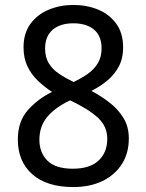

<svg xmlns="http://www.w3.org/2000/svg" viewBox="-20 -745 591 775"><path d="M276 10Q169 10 110.5 -41.5Q52 -93 52 -182Q52 -255 92.5 -300.5Q133 -346 190 -374Q158 -395 132 -420Q106 -445 90.5 -478Q75 -511 75 -554Q75 -611 103 -649Q131 -687 177 -706Q223 -725 276 -725Q331 -725 376.5 -706Q422 -687 449.5 -649Q477 -611 477 -553Q477 -510 460 -477.5Q443 -445 414.5 -421Q386 -397 349 -378Q387 -358 421.5 -331.5Q456 -305 478 -269.5Q500 -234 500 -186Q500 -126 471.5 -82Q443 -38 393 -14Q343 10 276 10ZM274 -64Q343 -64 378 -97Q413 -130 413 -185Q413 -235 375 -270Q337 -305 263 -340Q202 -311 170.5 -273Q139 -235 139 -181Q139 -129 171.5 -96.5Q204 -64 274 -64ZM277 -414Q309 -429 334.5 -447Q360 -465 375 -490Q390 -515 390 -550Q390 -600 359.5 -625.5Q329 -651 275 -651Q241 -651 215.5 -639.5Q190 -628 176 -605.5Q162 -583 162 -550Q162 -514 177 -489.5Q192 -465 218 -447.5Q244 -430 277 -414Z"/></svg>

Font: lkorean25
Style: Book
Weight: 400
Designer: Jelle Bosma - Monotype Design Team
Foundry: Monotype Imaging Inc.
Version: Version 2.003